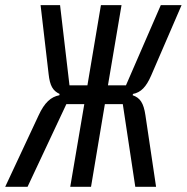

<svg xmlns="http://www.w3.org/2000/svg" viewBox="-53 -718 718 738"><path d="M95.2 -274.1 -33 0H52.9L202.1 -317.8H271L217 0H296.9L350.1 -317.8H419L467 0H546.9L506 -274.9C498.9 -323.2 485.1 -342 457 -351.9L458.1 -356.9C489 -362.9 508.9 -383.9 528.1 -427.9L644.9 -698.2H565L431.1 -389.9H361.9L414.1 -698.2H334.9L283 -389.9H214.1L177.9 -698.2H103L133.9 -432.9C138.8 -388.8 149.9 -369 176.1 -356.9L175.1 -351.9C143.1 -345.9 117.9 -323.9 95.2 -274.1Z"/></svg>

Font: Margiela Mono Italic Italic
Style: Regular
Weight: 400
Designer: Mike Abbink, Paul van der Laan, Pieter van Rosmalen
Foundry: Bold Monday
Version: Version 2.003 2021